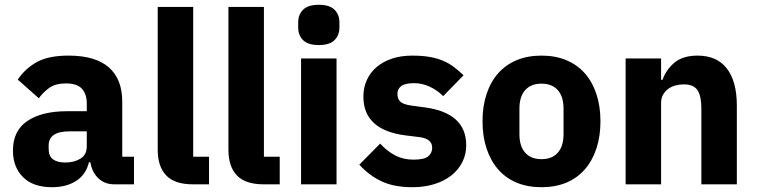

<svg xmlns="http://www.w3.org/2000/svg" viewBox="-20 -769 3157 801"><path d="M457 0Q417 0 390.5 -25Q364 -50 357 -92H351Q339 -41 298 -14.5Q257 12 197 12Q118 12 76 -30Q34 -72 34 -141Q34 -224 94.5 -264.5Q155 -305 259 -305H342V-338Q342 -376 322 -398.5Q302 -421 255 -421Q211 -421 185 -402Q159 -383 142 -359L54 -437Q86 -484 134.5 -510.5Q183 -537 266 -537Q378 -537 434 -488Q490 -439 490 -345V-115H539V0ZM252 -91Q289 -91 315.5 -107Q342 -123 342 -159V-221H270Q183 -221 183 -162V-147Q183 -118 201 -104.5Q219 -91 252 -91Z M785 0Q709 0 673.5 -37Q638 -74 638 -144V-740H786V-115H852V0Z M1080 0Q1004 0 968.5 -37Q933 -74 933 -144V-740H1081V-115H1147V0Z M1310 -581Q1265 -581 1244.5 -601.5Q1224 -622 1224 -654V-676Q1224 -708 1244.5 -728.5Q1265 -749 1310 -749Q1355 -749 1375.5 -728.5Q1396 -708 1396 -676V-654Q1396 -622 1375.5 -601.5Q1355 -581 1310 -581ZM1236 -525H1384V0H1236Z M1700 12Q1624 12 1572 -12.5Q1520 -37 1479 -82L1566 -170Q1594 -139 1628 -121Q1662 -103 1705 -103Q1749 -103 1766 -116.5Q1783 -130 1783 -153Q1783 -190 1730 -197L1673 -204Q1496 -226 1496 -366Q1496 -404 1510.5 -435.5Q1525 -467 1551.5 -489.5Q1578 -512 1615.5 -524.5Q1653 -537 1700 -537Q1741 -537 1772.5 -531.5Q1804 -526 1828.5 -515.5Q1853 -505 1873.5 -489.5Q1894 -474 1914 -455L1829 -368Q1804 -393 1772.5 -407.5Q1741 -422 1708 -422Q1670 -422 1654 -410Q1638 -398 1638 -378Q1638 -357 1649.5 -345.5Q1661 -334 1693 -329L1752 -321Q1925 -298 1925 -163Q1925 -125 1909 -93Q1893 -61 1863.5 -37.5Q1834 -14 1792.5 -1Q1751 12 1700 12Z M2239 12Q2181 12 2135.5 -7Q2090 -26 2058.5 -62Q2027 -98 2010 -149Q1993 -200 1993 -263Q1993 -326 2010 -377Q2027 -428 2058.5 -463.5Q2090 -499 2135.5 -518Q2181 -537 2239 -537Q2297 -537 2342.5 -518Q2388 -499 2419.5 -463.5Q2451 -428 2468 -377Q2485 -326 2485 -263Q2485 -200 2468 -149Q2451 -98 2419.5 -62Q2388 -26 2342.5 -7Q2297 12 2239 12ZM2239 -105Q2283 -105 2307 -132Q2331 -159 2331 -209V-316Q2331 -366 2307 -393Q2283 -420 2239 -420Q2195 -420 2171 -393Q2147 -366 2147 -316V-209Q2147 -159 2171 -132Q2195 -105 2239 -105Z M2590 0V-525H2738V-436H2744Q2758 -477 2793 -507Q2828 -537 2890 -537Q2971 -537 3012.5 -483Q3054 -429 3054 -329V0H2906V-317Q2906 -368 2890 -392.5Q2874 -417 2833 -417Q2815 -417 2798 -412.5Q2781 -408 2767.5 -398Q2754 -388 2746 -373.5Q2738 -359 2738 -340V0Z"/></svg>

Font: IBM Plex Sans Devanagari
Style: Bold
Weight: 700
Designer: Mike Abbink, Paul van der Laan, Pieter van Rosmalen, Erin McLaughlin
Foundry: Bold Monday
Version: Version 1.1